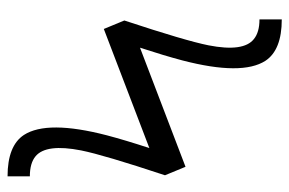

<svg xmlns="http://www.w3.org/2000/svg" viewBox="-152 -632 784 521"><g transform="rotate(90 240.5 -372.0)"><path d="M459 0Q376 0 346.7 -44.4Q305.7 -107.9 347.7 -269.5Q360.8 -319.3 382.3 -384.8L59.1 -261.2L36.1 -316.9Q91.3 -483.9 103.5 -545.4Q122.1 -640.6 86.4 -668.5Q67.9 -683.6 33.2 -683.6V-744.1Q116.2 -744.1 145.5 -699.7Q186.5 -636.2 144.5 -474.6Q131.3 -424.8 109.9 -359.4L433.1 -482.9L456.1 -427.2Q400.9 -260.7 388.7 -199.7Q370.1 -105 404.3 -76.2Q422.9 -60.5 459 -60.5Z"/></g></svg>

Font: News Cycle
Style: Regular
Weight: 500
Version: Version 0.5.2